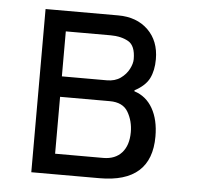

<svg xmlns="http://www.w3.org/2000/svg" viewBox="-43 -550 608 594"><g transform="rotate(5 261.0 -253.5)"><path d="M75.2 0V-506.8H300.8Q358.4 -506.8 393.6 -472.7Q428.7 -438.5 428.7 -381.8Q428.7 -346.7 416.5 -322.3Q404.3 -297.9 371.1 -280.3V-277.3Q408.2 -265.6 428.2 -230.5Q448.2 -195.3 448.2 -143.6Q448.2 0 287.1 0ZM143.6 -63.5H293Q330.1 -63.5 350.6 -86.4Q371.1 -109.4 371.1 -150.4Q371.1 -184.6 355 -212.4Q338.9 -240.2 297.9 -240.2H143.6ZM143.6 -303.7H283.2Q308.6 -303.7 325.7 -315.9Q342.8 -328.1 351.6 -345.2Q360.4 -362.3 360.4 -376Q360.4 -418 337.9 -430.7Q315.4 -443.4 283.2 -443.4H143.6Z"/></g></svg>

Font: Dinish
Style: Regular
Weight: 400
Designer: Bert Driehuis
Foundry: Playbeing
Version: Version 3.006; git-39231f3c-release